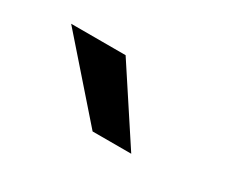

<svg xmlns="http://www.w3.org/2000/svg" viewBox="-43 -845 394 334"><g transform="rotate(30 154.5 -678.0)"><path d="M137.2 -750 231.4 -606.4H153.8L27.8 -750Z"/></g></svg>

Font: Vazirmatn RD
Style: Regular
Weight: 400
Designer: Saber Rastikerdar
Foundry: Saber Rastikerdar
Version: Version 32.102